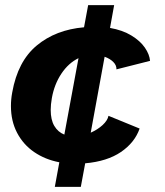

<svg xmlns="http://www.w3.org/2000/svg" viewBox="-20 -624 640 746"><path d="M210.5 6.5Q155.5 -4 113 -33Q70.5 -62 46.5 -107.8Q22.5 -153.5 22.5 -212Q22.5 -238.5 27.5 -265Q49 -386 122.8 -447.2Q196.5 -508.5 306.5 -518L322.5 -604H423.5L407.5 -515.5Q456 -507 490.2 -486.2Q524.5 -465.5 542.8 -439Q561 -412.5 563 -387.5L432.5 -354.5Q433 -370.5 420.2 -383.2Q407.5 -396 386.5 -403.5L332.5 -108.5Q359.5 -120.5 378.8 -138.2Q398 -156 401.5 -174L522.5 -124.5Q503.5 -70 450 -33.5Q396.5 3 311 10.5L294 102H193ZM177 -197Q177 -158.5 191 -134.8Q205 -111 230 -101L285 -398Q246 -379 218.5 -337.8Q191 -296.5 181.5 -243Q177 -217.5 177 -197Z"/></svg>

Font: JuliaMono Black
Style: Italic
Weight: 900
Italic angle: -9°
Monospace: yes
Designer: cormullion
Foundry: corm
Version: Version 0.057; ttfautohint (v1.8.4)